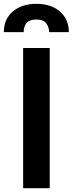

<svg xmlns="http://www.w3.org/2000/svg" viewBox="-53 -981 380 1004"><path d="M68 3V-730H207V3ZM-33 -813Q-33 -880 13 -920Q60 -961 137 -961Q215 -961 261 -920Q307 -880 307 -813H204Q204 -839 188 -860Q173 -879 137 -879Q101 -879 85 -860Q70 -840 71 -813Z"/></svg>

Font: Sinter Bold
Style: Regular
Weight: 700
Foundry: Adobe & rsms
Version: Version 1.000